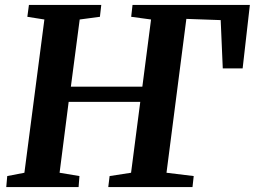

<svg xmlns="http://www.w3.org/2000/svg" viewBox="-20 -763 1039 783"><path d="M5.5 0 9.5 -45 79.5 -58.5 161 -683.5 91.5 -694.5 98 -743H393L387.5 -694.5L305 -683.5L269 -409.5H560.5L596 -683.5L515 -694.5L520.5 -743H999L969.5 -484H888.5L880 -681L740 -686L659 -58.5L770 -45L765 0H421.5L427 -45L514.5 -58.5L552 -347.5H260L223 -58.5L304 -45L300.5 0Z"/></svg>

Font: Merriweather 24pt
Style: Bold Italic
Weight: 700
Italic angle: -7.8°
Designer: Eben Sorkin
Foundry: Eben Sorkin
Version: Version 2.101